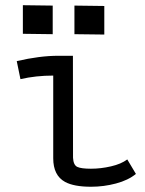

<svg xmlns="http://www.w3.org/2000/svg" viewBox="-20 -709 558 738"><path d="M67.9 -689 182.6 -687.5V-577.6L67.9 -579.1ZM266.1 -687.5 380.9 -686V-576.2L266.1 -577.6ZM203.6 -494.6H260.3Q260.3 -494.6 260.7 -102.5Q262.2 -74.7 276.9 -67.6Q291.5 -60.5 329.6 -60.5Q367.7 -60.5 406.7 -69.6Q445.8 -78.6 469.2 -96.2L502.4 -40.5Q472.7 -16.1 425.8 -3.7Q378.9 8.8 330.1 8.8Q264.2 8.8 230 -9.8Q184.6 -34.7 184.6 -100.6V-418.5Q117.7 -418.5 58.6 -404.8L44.4 -474.1Q132.8 -494.6 203.6 -494.6Z"/></svg>

Font: Fantasque Sans Mono
Style: Regular
Weight: 400
Monospace: yes
Designer: Jany Belluz
Version: Version 1.8.0 ; ttfautohint (v1.8.2)